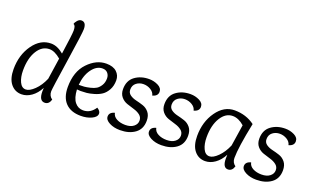

<svg xmlns="http://www.w3.org/2000/svg" viewBox="-80 -1169 2637 1605"><g transform="rotate(20 1239.0 -366.0)"><path d="M365 -426Q391 -605 391 -639Q391 -686 371 -691Q373 -705 389 -723.5Q405 -742 424 -742Q467 -742 467 -679Q467 -642 427.5 -382Q388 -122 388 -99Q388 -58 420 -36Q406 10 369 10Q319 10 319 -71Q319 -94 320 -104Q291 -49 249 -19.5Q207 10 162 10Q103 10 66 -35.5Q29 -81 29 -166Q29 -292 93.5 -383Q158 -474 252 -474Q308 -474 365 -426ZM329 -189 357 -378Q302 -425 256 -425Q190 -425 148.5 -358Q107 -291 107 -183Q107 -123 126.5 -81.5Q146 -40 182 -40Q215 -40 258 -81.5Q301 -123 329 -189Z M797 -102Q828 -83 828 -60Q828 -30 786 -10Q744 10 689 10Q601 10 553.5 -39Q506 -88 506 -180Q506 -318 580.5 -396Q655 -474 744 -474Q804 -474 836 -444.5Q868 -415 868 -370Q868 -321 848 -285Q828 -249 800.5 -230.5Q773 -212 735 -201Q697 -190 671 -187.5Q645 -185 618 -185Q605 -185 585 -187Q589 -112 618 -76Q647 -40 692 -40Q757 -40 797 -102ZM790 -359Q790 -387 773.5 -406Q757 -425 727 -425Q674 -425 633.5 -369.5Q593 -314 586 -228Q614 -228 633.5 -229.5Q653 -231 685.5 -238.5Q718 -246 738 -258.5Q758 -271 774 -297Q790 -323 790 -359Z M1194 -354Q1188 -383 1158.5 -401Q1129 -419 1094 -419Q1058 -419 1031 -398Q1004 -377 1004 -339Q1004 -310 1026.5 -293.5Q1049 -277 1081.5 -269.5Q1114 -262 1146 -251.5Q1178 -241 1200.5 -213.5Q1223 -186 1223 -140Q1223 -66 1171 -28Q1119 10 1038 10Q984 10 943.5 -11Q903 -32 903 -63Q903 -100 950 -112Q956 -80 988.5 -63Q1021 -46 1065 -46Q1112 -46 1139 -67.5Q1166 -89 1166 -120Q1166 -150 1143.5 -168Q1121 -186 1088.5 -195.5Q1056 -205 1023.5 -216Q991 -227 968.5 -253.5Q946 -280 946 -322Q946 -398 998 -436.5Q1050 -475 1124 -475Q1166 -475 1203.5 -456.5Q1241 -438 1241 -404Q1241 -366 1194 -354Z M1562 -354Q1556 -383 1526.5 -401Q1497 -419 1462 -419Q1426 -419 1399 -398Q1372 -377 1372 -339Q1372 -310 1394.5 -293.5Q1417 -277 1449.5 -269.5Q1482 -262 1514 -251.5Q1546 -241 1568.5 -213.5Q1591 -186 1591 -140Q1591 -66 1539 -28Q1487 10 1406 10Q1352 10 1311.5 -11Q1271 -32 1271 -63Q1271 -100 1318 -112Q1324 -80 1356.5 -63Q1389 -46 1433 -46Q1480 -46 1507 -67.5Q1534 -89 1534 -120Q1534 -150 1511.5 -168Q1489 -186 1456.5 -195.5Q1424 -205 1391.5 -216Q1359 -227 1336.5 -253.5Q1314 -280 1314 -322Q1314 -398 1366 -436.5Q1418 -475 1492 -475Q1534 -475 1571.5 -456.5Q1609 -438 1609 -404Q1609 -366 1562 -354Z M1953 -104Q1924 -49 1882 -19.5Q1840 10 1795 10Q1736 10 1699 -35.5Q1662 -81 1662 -166Q1662 -292 1726.5 -383Q1791 -474 1885 -474Q1987 -474 2064 -417Q2018 -193 2018 -99Q2018 -58 2050 -36Q2036 10 1999 10Q1952 10 1952 -71Q1952 -93 1953 -104ZM1960 -189Q1973 -279 1989 -379Q1938 -424 1886 -424Q1823 -424 1781.5 -357Q1740 -290 1740 -183Q1740 -123 1759.5 -81.5Q1779 -40 1815 -40Q1848 -40 1890 -81.5Q1932 -123 1960 -189Z M2406 -354Q2400 -383 2370.5 -401Q2341 -419 2306 -419Q2270 -419 2243 -398Q2216 -377 2216 -339Q2216 -310 2238.5 -293.5Q2261 -277 2293.5 -269.5Q2326 -262 2358 -251.5Q2390 -241 2412.5 -213.5Q2435 -186 2435 -140Q2435 -66 2383 -28Q2331 10 2250 10Q2196 10 2155.5 -11Q2115 -32 2115 -63Q2115 -100 2162 -112Q2168 -80 2200.5 -63Q2233 -46 2277 -46Q2324 -46 2351 -67.5Q2378 -89 2378 -120Q2378 -150 2355.5 -168Q2333 -186 2300.5 -195.5Q2268 -205 2235.5 -216Q2203 -227 2180.5 -253.5Q2158 -280 2158 -322Q2158 -398 2210 -436.5Q2262 -475 2336 -475Q2378 -475 2415.5 -456.5Q2453 -438 2453 -404Q2453 -366 2406 -354Z"/></g></svg>

Font: Overlock
Style: Italic
Weight: 400
Designer: Dario Muhafara
Foundry: Dario Manuel Muhafara
Version: Version 1.002